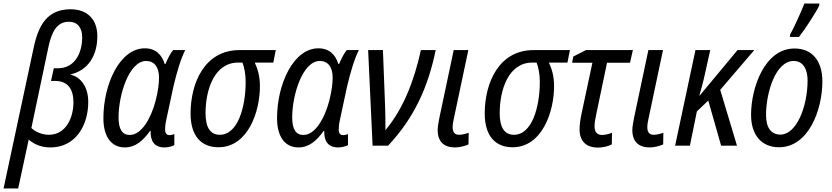

<svg xmlns="http://www.w3.org/2000/svg" viewBox="-59 -817 4665 1077"><path d="M215 -61C179 -61 140 -76 117 -99L213 -555C231 -638 260 -695 327 -695C377 -695 402 -660 402 -608C402 -520 361 -434 266 -434H243L227 -363H251C322 -363 353 -316 353 -243C353 -160 313 -61 215 -61ZM-39 240H43L102 -34C129 -11 167 10 224 10C366 10 436 -115 436 -245C436 -330 394 -386 334 -399C435 -421 487 -505 487 -614C487 -708 431 -765 337 -765C208 -765 158 -678 131 -555Z M641 10C700 10 743 -27 783 -83H786C784 -31 803 10 864 10C883 10 907 4 919 -3V-65C910 -61 900 -59 892 -59C876 -59 867 -69 867 -90C867 -105 869 -125 874 -146L913 -328C932 -411 957 -492 980 -536H912C896 -517 880 -484 869 -458H865C849 -510 814 -546 753 -546C613 -546 521 -345 521 -154C521 -47 568 10 641 10ZM669 -60C627 -60 606 -92 606 -158C606 -286 665 -475 761 -475C807 -475 833 -440 833 -382C833 -346 827 -303 814 -252C788 -153 735 -60 669 -60Z M1166 9C1333 9 1399 -192 1399 -333C1399 -394 1385 -433 1370 -466H1474L1488 -536H1284C1089 -536 1010 -352 1010 -180C1010 -53 1071 9 1166 9ZM1174 -61C1122 -61 1094 -100 1094 -182C1094 -315 1144 -466 1277 -466H1301C1311 -440 1319 -403 1319 -357C1319 -221 1277 -61 1174 -61Z M1615 10C1674 10 1717 -27 1757 -83H1760C1758 -31 1777 10 1838 10C1857 10 1881 4 1893 -3V-65C1884 -61 1874 -59 1866 -59C1850 -59 1841 -69 1841 -90C1841 -105 1843 -125 1848 -146L1887 -328C1906 -411 1931 -492 1954 -536H1886C1870 -517 1854 -484 1843 -458H1839C1823 -510 1788 -546 1727 -546C1587 -546 1495 -345 1495 -154C1495 -47 1542 10 1615 10ZM1643 -60C1601 -60 1580 -92 1580 -158C1580 -286 1639 -475 1735 -475C1781 -475 1807 -440 1807 -382C1807 -346 1801 -303 1788 -252C1762 -153 1709 -60 1643 -60Z M2031 0H2118C2264 -156 2342 -327 2385 -536H2302C2263 -358 2200 -202 2103 -87C2103 -131 2103 -178 2101 -225L2089 -536H2006Z M2493 10C2519 10 2550 2 2569 -7L2570 -72C2549 -65 2532 -61 2515 -61C2490 -61 2480 -78 2480 -103C2480 -118 2483 -136 2487 -153L2568 -536H2486L2406 -158C2401 -131 2396 -106 2396 -88C2396 -20 2434 10 2493 10Z M2816 9C2983 9 3049 -192 3049 -333C3049 -394 3035 -433 3020 -466H3124L3138 -536H2934C2739 -536 2660 -352 2660 -180C2660 -53 2721 9 2816 9ZM2824 -61C2772 -61 2744 -100 2744 -182C2744 -315 2794 -466 2927 -466H2951C2961 -440 2969 -403 2969 -357C2969 -221 2927 -61 2824 -61Z M3296 11C3322 11 3355 3 3373 -7L3374 -72C3354 -65 3336 -60 3318 -60C3289 -60 3276 -79 3276 -107C3276 -125 3279 -147 3285 -173L3346 -465H3475L3491 -536H3228L3157 -500L3150 -465H3264L3203 -179C3196 -146 3192 -115 3192 -92C3192 -20 3234 11 3296 11Z M3585 10C3611 10 3642 2 3661 -7L3662 -72C3641 -65 3624 -61 3607 -61C3582 -61 3572 -78 3572 -103C3572 -118 3575 -136 3579 -153L3660 -536H3578L3498 -158C3493 -131 3488 -106 3488 -88C3488 -20 3526 10 3585 10Z M3728 0H3811L3850 -192L3914 -253L3986 0H4075L3981 -313L4172 -536H4078L3866 -281H3864C3874 -317 3886 -358 3894 -397L3925 -536H3842Z M4372 -610H4423C4457 -653 4519 -749 4536 -785L4537 -797H4453C4435 -751 4397 -666 4373 -623ZM4311 9C4475 9 4554 -198 4554 -361C4554 -476 4496 -545 4398 -545C4229 -545 4154 -323 4154 -173C4154 -59 4213 9 4311 9ZM4319 -62C4266 -62 4238 -101 4238 -172C4238 -299 4292 -475 4393 -475C4448 -475 4471 -425 4471 -367C4471 -217 4408 -62 4319 -62Z"/></svg>

Font: Noto Sans Display SemiCondensed
Style: Italic
Weight: 400
Width: 4
Italic angle: -12°
Designer: Monotype Design Team
Foundry: Monotype Imaging Inc.
Version: Version 1.900